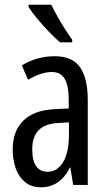

<svg xmlns="http://www.w3.org/2000/svg" viewBox="-20 -786 456 816"><path d="M213 -547Q289 -547 321 -499Q353 -451 353 -362V0H291L279 -74H277Q235 10 154 10Q113 10 86 -12.5Q59 -35 46.5 -71.5Q34 -108 34 -150Q34 -230 80 -274Q126 -318 211 -322L272 -325V-360Q272 -422 255 -451Q238 -480 200 -480Q156 -480 99 -447L73 -508Q136 -547 213 -547ZM225 -263Q117 -257 117 -152Q117 -103 134 -79.5Q151 -56 182 -56Q224 -56 248.5 -97.5Q273 -139 273 -212V-266ZM198 -766Q209 -743 224.5 -715.5Q240 -688 256.5 -662Q273 -636 287 -617V-606H235Q215 -623 188.5 -650.5Q162 -678 138 -707Q114 -736 101 -757V-766Z"/></svg>

Font: Noto Sans Tamil ExtraCondensed
Style: Regular
Weight: 400
Width: 2
Designer: Jelle Bosma - Monotype Design Team
Foundry: Monotype Imaging Inc.
Version: Version 2.004; ttfautohint (v1.8.4.7-5d5b)